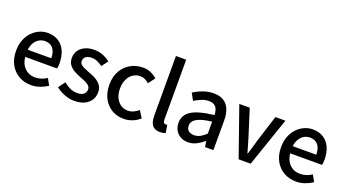

<svg xmlns="http://www.w3.org/2000/svg" viewBox="-58 -1403 3652 2023"><g transform="rotate(20 1768.5 -391.5)"><path d="M317 14Q242 14 181 -20.5Q120 -55 84 -119.5Q48 -184 48 -275Q48 -342 69 -395.5Q90 -449 126 -486.5Q162 -524 207 -544Q252 -564 299 -564Q372 -564 422 -531.5Q472 -499 498 -440.5Q524 -382 524 -304Q524 -287 522.5 -271.5Q521 -256 518 -245H161Q166 -193 188.5 -155.5Q211 -118 247.5 -97.5Q284 -77 331 -77Q368 -77 400 -88Q432 -99 462 -118L502 -45Q464 -20 417.5 -3Q371 14 317 14ZM160 -325H424Q424 -395 392.5 -434Q361 -473 301 -473Q267 -473 237 -456Q207 -439 186.5 -406Q166 -373 160 -325Z M802 14Q746 14 690.5 -8Q635 -30 595 -63L650 -138Q686 -109 723.5 -91.5Q761 -74 805 -74Q854 -74 877.5 -95.5Q901 -117 901 -148Q901 -173 883.5 -190Q866 -207 838 -219.5Q810 -232 780 -243Q743 -257 707.5 -276.5Q672 -296 649 -326.5Q626 -357 626 -403Q626 -450 649.5 -486Q673 -522 717 -543Q761 -564 822 -564Q877 -564 922.5 -545Q968 -526 1000 -499L947 -428Q918 -449 888 -462.5Q858 -476 825 -476Q779 -476 757 -456.5Q735 -437 735 -408Q735 -385 751 -370Q767 -355 793.5 -344Q820 -333 850 -321Q879 -311 907.5 -297.5Q936 -284 959 -265.5Q982 -247 996.5 -220.5Q1011 -194 1011 -155Q1011 -109 987 -70Q963 -31 917 -8.5Q871 14 802 14Z M1357 14Q1282 14 1223 -20.5Q1164 -55 1129 -119.5Q1094 -184 1094 -275Q1094 -367 1132 -431.5Q1170 -496 1232 -530Q1294 -564 1366 -564Q1419 -564 1458 -546Q1497 -528 1527 -501L1470 -426Q1448 -446 1424 -457.5Q1400 -469 1372 -469Q1326 -469 1290 -444.5Q1254 -420 1233.5 -376.5Q1213 -333 1213 -275Q1213 -217 1233 -173.5Q1253 -130 1288 -106Q1323 -82 1368 -82Q1403 -82 1433 -96.5Q1463 -111 1488 -132L1536 -55Q1498 -21 1451 -3.5Q1404 14 1357 14Z M1764 14Q1722 14 1697 -3.5Q1672 -21 1661 -53.5Q1650 -86 1650 -130V-797H1765V-124Q1765 -101 1773.5 -91.5Q1782 -82 1792 -82Q1796 -82 1800 -82.5Q1804 -83 1812 -84L1826 3Q1816 7 1801 10.5Q1786 14 1764 14Z M2078 14Q2031 14 1994.5 -6Q1958 -26 1937 -62Q1916 -98 1916 -146Q1916 -235 1994.5 -283.5Q2073 -332 2245 -351Q2244 -383 2235 -410Q2226 -437 2203.5 -453.5Q2181 -470 2140 -470Q2097 -470 2057 -453Q2017 -436 1981 -414L1938 -492Q1967 -510 2002 -526.5Q2037 -543 2077 -553.5Q2117 -564 2160 -564Q2229 -564 2273 -536.5Q2317 -509 2338.5 -457Q2360 -405 2360 -331V0H2266L2257 -63H2253Q2216 -31 2172 -8.5Q2128 14 2078 14ZM2113 -78Q2149 -78 2180 -94.5Q2211 -111 2245 -143V-277Q2164 -268 2116 -250.5Q2068 -233 2047.5 -209.5Q2027 -186 2027 -155Q2027 -114 2052 -96Q2077 -78 2113 -78Z M2643 0 2450 -551H2567L2661 -254Q2673 -214 2685 -172.5Q2697 -131 2709 -90H2713Q2726 -131 2738 -172.5Q2750 -214 2761 -254L2855 -551H2967L2778 0Z M3288 14Q3213 14 3152 -20.5Q3091 -55 3055 -119.5Q3019 -184 3019 -275Q3019 -342 3040 -395.5Q3061 -449 3097 -486.5Q3133 -524 3178 -544Q3223 -564 3270 -564Q3343 -564 3393 -531.5Q3443 -499 3469 -440.5Q3495 -382 3495 -304Q3495 -287 3493.5 -271.5Q3492 -256 3489 -245H3132Q3137 -193 3159.5 -155.5Q3182 -118 3218.5 -97.5Q3255 -77 3302 -77Q3339 -77 3371 -88Q3403 -99 3433 -118L3473 -45Q3435 -20 3388.5 -3Q3342 14 3288 14ZM3131 -325H3395Q3395 -395 3363.5 -434Q3332 -473 3272 -473Q3238 -473 3208 -456Q3178 -439 3157.5 -406Q3137 -373 3131 -325Z"/></g></svg>

Font: Noto Sans KR Thin Medium
Style: Regular
Weight: 500
Version: Version 2.004-H2;hotconv 1.0.118;makeotfexe 2.5.65603